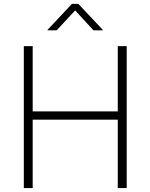

<svg xmlns="http://www.w3.org/2000/svg" viewBox="-20 -964 771 984"><path d="M102.1 0V-727.5H147.5V-393.1H583.5V-727.5H629.4V0H583.5V-350.6H147.5V0ZM270.5 -808.6H224.1V-811.5L348.6 -944.3H381.3L506.3 -811.5V-808.6H459L365.2 -910.6Z"/></svg>

Font: Inter 16pt ExtraLight
Style: Regular
Weight: 250
Version: Version 4.001;git-66647c0bb